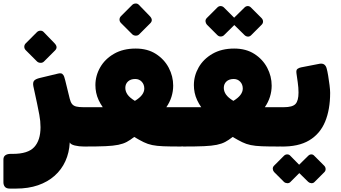

<svg xmlns="http://www.w3.org/2000/svg" viewBox="-67 -847 1993 1123"><path d="M-10 256Q-30 256 -38.5 245.5Q-47 235 -47 219V86Q-47 69 -35.5 61Q-24 53 -5 53H8Q97 53 133.5 13Q170 -27 170 -103Q170 -139 163 -175.5Q156 -212 150 -241L128 -343Q124 -365 132.5 -375Q141 -385 166 -391L270 -416Q289 -421 297 -415Q305 -409 308.5 -398Q312 -387 315 -375L341 -269Q346 -249 354.5 -238.5Q363 -228 378.5 -224Q394 -220 421 -220H439Q454 -220 454 -205V-20Q454 10 424 10Q395 10 370.5 4Q346 -2 341 -14Q338 46 315.5 95.5Q293 145 252.5 181Q212 217 155.5 236.5Q99 256 27 256ZM190 -487Q182 -479 169.5 -479.5Q157 -480 149 -488L84 -553Q75 -562 75 -573.5Q75 -585 84 -594L149 -659Q157 -667 169 -667.5Q181 -668 189 -659L252 -594Q274 -571 255 -552Z M429 10Q409 10 409 -12V-202Q409 -211 415 -215.5Q421 -220 429 -220Q446 -220 467.5 -220Q489 -220 508 -220Q527 -220 534 -220Q520 -240 510 -261.5Q500 -283 495.5 -305Q491 -327 491 -349Q491 -404 519 -453Q547 -502 600 -532.5Q653 -563 727 -563Q796 -563 845 -531.5Q894 -500 920 -450.5Q946 -401 946 -346Q946 -313 936 -281Q926 -249 906 -220Q916 -220 926 -220Q936 -220 955 -220Q974 -220 1010 -220Q1018 -220 1024 -214.5Q1030 -209 1030 -200V-29Q1030 10 989 10Q927 10 888.5 8.5Q850 7 823.5 1.5Q797 -4 773.5 -15.5Q750 -27 718 -46Q695 -28 674.5 -17Q654 -6 625 0Q596 6 550 8Q504 10 429 10ZM722 -257Q750 -274 763.5 -292Q777 -310 777 -329Q777 -353 762 -369Q747 -385 724 -385Q697 -385 681.5 -370.5Q666 -356 666 -333Q666 -313 678.5 -294.5Q691 -276 722 -257ZM747 -646Q739 -638 726.5 -638.5Q714 -639 706 -647L641 -712Q632 -721 632 -732.5Q632 -744 641 -753L706 -818Q714 -826 726 -826.5Q738 -827 746 -818L809 -753Q831 -730 812 -711Z M1005 10Q985 10 985 -12V-202Q985 -211 991 -215.5Q997 -220 1005 -220Q1022 -220 1043.5 -220Q1065 -220 1084 -220Q1103 -220 1110 -220Q1096 -240 1086 -261.5Q1076 -283 1071.5 -305Q1067 -327 1067 -349Q1067 -404 1095 -453Q1123 -502 1176 -532.5Q1229 -563 1303 -563Q1372 -563 1421 -531.5Q1470 -500 1496 -450.5Q1522 -401 1522 -346Q1522 -313 1512 -281Q1502 -249 1482 -220Q1492 -220 1502 -220Q1512 -220 1531 -220Q1550 -220 1586 -220Q1594 -220 1600 -214.5Q1606 -209 1606 -200V-29Q1606 10 1565 10Q1503 10 1464.5 8.5Q1426 7 1399.5 1.5Q1373 -4 1349.5 -15.5Q1326 -27 1294 -46Q1271 -28 1250.5 -17Q1230 -6 1201 0Q1172 6 1126 8Q1080 10 1005 10ZM1298 -257Q1326 -274 1339.5 -292Q1353 -310 1353 -329Q1353 -353 1338 -369Q1323 -385 1300 -385Q1273 -385 1257.5 -370.5Q1242 -356 1242 -333Q1242 -313 1254.5 -294.5Q1267 -276 1298 -257ZM1243 -641Q1236 -634 1224.5 -633.5Q1213 -633 1204 -642L1143 -703Q1136 -711 1135 -722Q1134 -733 1143 -742L1204 -803Q1213 -812 1224 -811.5Q1235 -811 1243 -803L1304 -742Q1313 -733 1313.5 -721.5Q1314 -710 1305 -702ZM1402 -641Q1393 -632 1382 -633Q1371 -634 1363 -642L1301 -703Q1293 -711 1293 -722.5Q1293 -734 1301 -742L1363 -803Q1371 -811 1381.5 -811.5Q1392 -812 1401 -803L1462 -742Q1471 -733 1471.5 -722Q1472 -711 1463 -702Z M1576 10Q1569 10 1565 6Q1561 2 1561 -5V-190Q1561 -220 1591 -220H1593Q1644 -220 1661.5 -239Q1679 -258 1679 -306Q1679 -334 1674.5 -365Q1670 -396 1667 -418Q1664 -438 1673.5 -444.5Q1683 -451 1694 -453L1802 -474Q1819 -477 1829.5 -469.5Q1840 -462 1844 -445Q1848 -431 1852.5 -404Q1857 -377 1860.5 -349Q1864 -321 1864 -304Q1864 -206 1834.5 -135Q1805 -64 1741.5 -26Q1678 12 1576 10ZM1631 218Q1624 225 1613 224.5Q1602 224 1594 217L1536 159Q1529 151 1528.5 140.5Q1528 130 1536 122L1594 64Q1602 56 1613 56Q1624 56 1631 64L1688 122Q1696 130 1696.5 141Q1697 152 1689 160ZM1772 218Q1765 225 1754.5 224.5Q1744 224 1736 217L1677 159Q1670 151 1669.5 140Q1669 129 1677 122L1736 64Q1744 56 1754 56Q1764 56 1771 64L1829 122Q1837 130 1837.5 141Q1838 152 1830 160Z"/></svg>

Font: Rubik Black
Style: Regular
Weight: 900
Designer: Hubert and Fischer
Foundry: Hubert and Fischer
Version: Version 2.300;gftools[0.9.30]